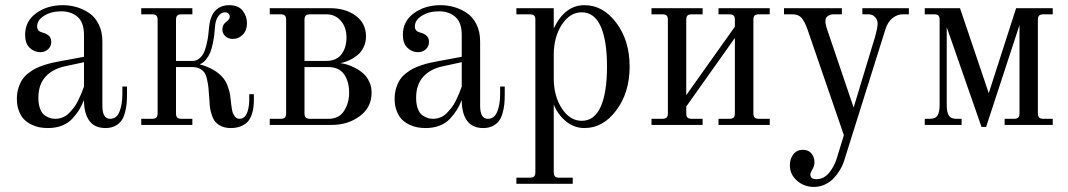

<svg xmlns="http://www.w3.org/2000/svg" viewBox="-20 -488 4170 750"><path d="M308.1 -245.1 233.9 -229Q185.5 -218.8 157.7 -188.2Q129.9 -157.7 129.9 -106Q129.9 -80.1 137 -62.3Q144 -44.4 155.5 -36.9Q167 -29.3 176.3 -26.6Q185.5 -23.9 195.8 -23.9Q210.9 -23.9 224.9 -29.5Q238.8 -35.2 249.5 -46.1Q260.3 -57.1 268.8 -68.1Q277.3 -79.1 285.4 -95.7Q293.5 -112.3 297.9 -123Q302.2 -133.8 308.1 -149.9ZM476.1 -149.9V-120.1Q476.1 -98.1 474.4 -81.1Q472.7 -64 467.5 -45.7Q462.4 -27.3 453.4 -15.4Q444.3 -3.4 428.7 4.4Q413.1 12.2 392.1 12.2Q350.1 12.2 329.1 -16.1Q308.1 -44.4 308.1 -97.2Q298.8 -74.7 288.8 -58.3Q278.8 -42 262.5 -24.4Q246.1 -6.8 221.9 2.7Q197.8 12.2 167 12.2Q150.4 12.2 134.5 9.3Q118.7 6.3 102.1 -1.7Q85.4 -9.8 73.5 -22.2Q61.5 -34.7 53.7 -55.2Q45.9 -75.7 45.9 -102.1Q45.9 -125 52 -144.3Q58.1 -163.6 67.1 -177.2Q76.2 -190.9 91.1 -202.4Q106 -213.9 119.4 -220.7Q132.8 -227.5 151.9 -233.6Q170.9 -239.7 184.1 -242.7Q197.3 -245.6 215.8 -249L308.1 -266.1V-351.1Q308.1 -399.9 283.2 -421.9Q258.3 -443.8 219.2 -443.8Q180.7 -443.8 152.8 -426.8Q125 -409.7 125 -384.8Q125 -366.7 143.1 -361.8Q150.4 -359.9 155.3 -357.9Q160.2 -356 166.7 -351.8Q173.3 -347.7 176.8 -340.6Q180.2 -333.5 180.2 -324.2Q180.2 -307.1 168 -295.7Q155.8 -284.2 137.2 -284.2Q113.8 -284.2 95.9 -301.3Q78.1 -318.4 78.1 -352.1Q78.1 -405.3 121.3 -436.5Q164.6 -467.8 225.1 -467.8Q252.9 -467.8 279.1 -460.2Q305.2 -452.6 328.4 -437Q351.6 -421.4 365.7 -392.8Q379.9 -364.3 379.9 -326.2V-74.2Q379.9 -23.9 410.2 -23.9Q435.5 -23.9 446.8 -52Q458 -80.1 458 -120.1V-149.9Z M971.7 -120.1V-100.1Q971.7 -83.5 970.2 -70.3Q968.8 -57.1 963.4 -40.8Q958 -24.4 948.7 -13.7Q939.5 -2.9 922.1 4.6Q904.8 12.2 880.9 12.2Q860.4 12.2 845 5.1Q829.6 -2 821.3 -12Q813 -22 807.6 -38.1Q802.2 -54.2 800.5 -67.1Q798.8 -80.1 797.9 -98.1Q795.9 -127.9 794.4 -143.3Q793 -158.7 788.8 -177.5Q784.7 -196.3 778.1 -205.1Q771.5 -213.9 759.8 -220Q748 -226.1 731.4 -226.1H667.5V-45.9Q667.5 -33.7 672.4 -28.8Q677.2 -23.9 689.5 -23.9H731.4V0H531.7V-23.9H573.7Q585.9 -23.9 590.8 -28.8Q595.7 -33.7 595.7 -45.9V-410.2Q595.7 -422.4 590.8 -427.2Q585.9 -432.1 573.7 -432.1H531.7V-456.1H731.4V-432.1H689.5Q677.2 -432.1 672.4 -427.2Q667.5 -422.4 667.5 -410.2V-250H732.4Q747.1 -250 758.3 -259.3Q769.5 -268.6 775.6 -280.8Q781.7 -293 786.6 -313.5Q791.5 -334 793.2 -347.9Q794.9 -361.8 796.9 -382.8Q801.3 -426.8 822 -447.3Q842.8 -467.8 875.5 -467.8Q911.6 -467.8 928.2 -446Q944.8 -424.3 944.8 -397Q944.8 -369.6 928.5 -352.8Q912.1 -335.9 889.6 -335.9Q871.1 -335.9 859.9 -346.9Q848.6 -357.9 848.6 -373Q848.6 -391.6 864.7 -403.8Q877.4 -412.1 877.4 -422.9Q877.4 -429.7 872.8 -434.8Q868.2 -439.9 858.9 -439.9Q844.2 -439.9 833 -425Q821.8 -410.2 819.8 -383.8Q818.4 -364.3 816.9 -351.3Q815.4 -338.4 811 -317.1Q806.6 -295.9 800.8 -282Q794.9 -268.1 784.4 -255.1Q773.9 -242.2 759.8 -236.8Q823.2 -219.7 853.5 -181.2Q863.8 -168 870.4 -148.9Q877 -129.9 878.9 -116.9Q880.9 -104 882.8 -84Q884.8 -66.4 887 -55.7Q889.2 -44.9 896.5 -34.4Q903.8 -23.9 915.5 -23.9Q927.7 -23.9 935.8 -32.2Q943.8 -40.5 947.5 -54Q951.2 -67.4 952.4 -78.1Q953.6 -88.9 953.6 -100.1V-120.1Z M1169.4 -250H1253.4Q1294.4 -250 1314 -276.1Q1333.5 -302.2 1333.5 -341.8Q1333.5 -380.9 1311.5 -406.5Q1289.6 -432.1 1255.4 -432.1H1191.4Q1179.2 -432.1 1174.3 -427.2Q1169.4 -422.4 1169.4 -410.2ZM1033.7 0V-23.9H1075.7Q1087.9 -23.9 1092.8 -28.8Q1097.7 -33.7 1097.7 -45.9V-410.2Q1097.7 -422.4 1092.8 -427.2Q1087.9 -432.1 1075.7 -432.1H1033.7V-456.1H1267.6Q1330.1 -456.1 1369.9 -426.3Q1409.7 -396.5 1409.7 -346.2Q1409.7 -322.3 1400.1 -303Q1390.6 -283.7 1375 -271.5Q1359.4 -259.3 1343 -252Q1326.7 -244.6 1309.6 -241.2Q1321.8 -239.7 1336.2 -235.6Q1350.6 -231.4 1367.9 -222.4Q1385.3 -213.4 1399.2 -200.9Q1413.1 -188.5 1422.4 -168.9Q1431.6 -149.4 1431.6 -126Q1431.6 -68.4 1385.3 -34.2Q1338.9 0 1275.4 0ZM1169.4 -226.1V-45.9Q1169.4 -33.7 1174.3 -28.8Q1179.2 -23.9 1191.4 -23.9H1263.7Q1303.7 -23.9 1323.7 -54.4Q1343.8 -85 1343.8 -126Q1343.8 -169.9 1324 -198Q1304.2 -226.1 1261.7 -226.1Z M1783.7 -245.1 1709.5 -229Q1661.1 -218.8 1633.3 -188.2Q1605.5 -157.7 1605.5 -106Q1605.5 -80.1 1612.5 -62.3Q1619.6 -44.4 1631.1 -36.9Q1642.6 -29.3 1651.9 -26.6Q1661.1 -23.9 1671.4 -23.9Q1686.5 -23.9 1700.4 -29.5Q1714.4 -35.2 1725.1 -46.1Q1735.8 -57.1 1744.4 -68.1Q1752.9 -79.1 1761 -95.7Q1769 -112.3 1773.4 -123Q1777.8 -133.8 1783.7 -149.9ZM1951.7 -149.9V-120.1Q1951.7 -98.1 1950 -81.1Q1948.2 -64 1943.1 -45.7Q1938 -27.3 1929 -15.4Q1919.9 -3.4 1904.3 4.4Q1888.7 12.2 1867.7 12.2Q1825.7 12.2 1804.7 -16.1Q1783.7 -44.4 1783.7 -97.2Q1774.4 -74.7 1764.4 -58.3Q1754.4 -42 1738 -24.4Q1721.7 -6.8 1697.5 2.7Q1673.3 12.2 1642.6 12.2Q1626 12.2 1610.1 9.3Q1594.2 6.3 1577.6 -1.7Q1561 -9.8 1549.1 -22.2Q1537.1 -34.7 1529.3 -55.2Q1521.5 -75.7 1521.5 -102.1Q1521.5 -125 1527.6 -144.3Q1533.7 -163.6 1542.7 -177.2Q1551.8 -190.9 1566.7 -202.4Q1581.5 -213.9 1595 -220.7Q1608.4 -227.5 1627.4 -233.6Q1646.5 -239.7 1659.7 -242.7Q1672.9 -245.6 1691.4 -249L1783.7 -266.1V-351.1Q1783.7 -399.9 1758.8 -421.9Q1733.9 -443.8 1694.8 -443.8Q1656.2 -443.8 1628.4 -426.8Q1600.6 -409.7 1600.6 -384.8Q1600.6 -366.7 1618.7 -361.8Q1626 -359.9 1630.9 -357.9Q1635.7 -356 1642.3 -351.8Q1648.9 -347.7 1652.3 -340.6Q1655.8 -333.5 1655.8 -324.2Q1655.8 -307.1 1643.6 -295.7Q1631.3 -284.2 1612.8 -284.2Q1589.4 -284.2 1571.5 -301.3Q1553.7 -318.4 1553.7 -352.1Q1553.7 -405.3 1596.9 -436.5Q1640.1 -467.8 1700.7 -467.8Q1728.5 -467.8 1754.6 -460.2Q1780.8 -452.6 1804 -437Q1827.1 -421.4 1841.3 -392.8Q1855.5 -364.3 1855.5 -326.2V-74.2Q1855.5 -23.9 1885.7 -23.9Q1911.1 -23.9 1922.4 -52Q1933.6 -80.1 1933.6 -120.1V-149.9Z M2252.4 -439.9Q2206.1 -439.9 2174.6 -391.6Q2143.1 -343.3 2143.1 -273.9V-182.1Q2143.1 -112.8 2174.6 -64.5Q2206.1 -16.1 2252.4 -16.1Q2301.8 -16.1 2326.4 -71Q2351.1 -126 2351.1 -228Q2351.1 -330.1 2326.4 -385Q2301.8 -439.9 2252.4 -439.9ZM2263.2 -467.8Q2335.9 -467.8 2387.7 -398.4Q2439.5 -329.1 2439.5 -228Q2439.5 -127 2387.7 -57.4Q2335.9 12.2 2263.2 12.2Q2222.7 12.2 2190.4 -14.4Q2158.2 -41 2143.1 -80.1V184.1Q2143.1 196.3 2147.9 201.2Q2152.8 206.1 2165 206.1H2217.3V230H1997.1V206.1H2049.3Q2061.5 206.1 2066.4 201.2Q2071.3 196.3 2071.3 184.1V-410.2Q2071.3 -422.4 2066.4 -427.2Q2061.5 -432.1 2049.3 -432.1H1997.1V-456.1H2143.1V-377Q2186.5 -467.8 2263.2 -467.8Z M2524.9 0V-23.9H2566.9Q2579.1 -23.9 2584 -28.8Q2588.9 -33.7 2588.9 -45.9V-410.2Q2588.9 -422.4 2584 -427.2Q2579.1 -432.1 2566.9 -432.1H2524.9V-456.1H2724.6V-432.1H2682.6Q2670.4 -432.1 2665.5 -427.2Q2660.6 -422.4 2660.6 -410.2V-116.2L2850.6 -383.8V-410.2Q2850.6 -422.4 2845.7 -427.2Q2840.8 -432.1 2828.6 -432.1H2786.6V-456.1H2986.8V-432.1H2944.8Q2932.6 -432.1 2927.7 -427.2Q2922.9 -422.4 2922.9 -410.2V-45.9Q2922.9 -33.7 2927.7 -28.8Q2932.6 -23.9 2944.8 -23.9H2986.8V0H2786.6V-23.9H2828.6Q2840.8 -23.9 2845.7 -28.8Q2850.6 -33.7 2850.6 -45.9V-339.8L2660.6 -71.8V-45.9Q2660.6 -33.7 2665.5 -28.8Q2670.4 -23.9 2682.6 -23.9H2724.6V0Z M3530.3 -456.1V-432.1H3507.3Q3485.4 -432.1 3466.6 -417.5Q3447.8 -402.8 3438.5 -373L3276.4 143.1Q3271 159.7 3261.2 175.8Q3251.5 191.9 3237.3 207.5Q3223.1 223.1 3202.6 232.7Q3182.1 242.2 3159.2 242.2Q3121.1 242.2 3093.3 217.8Q3065.4 193.4 3065.4 157.2Q3065.4 132.8 3078.9 115Q3092.3 97.2 3116.2 97.2Q3138.7 97.2 3150.1 112.1Q3161.6 127 3161.6 146Q3161.6 159.7 3153.6 173.3Q3145.5 187 3145.5 193.8Q3145.5 211.9 3169.4 211.9Q3198.2 211.9 3218.8 186.8Q3239.3 161.6 3248.5 130.9L3276.4 40L3134.3 -373Q3123 -404.3 3111.1 -418.2Q3099.1 -432.1 3075.2 -432.1H3042.5V-456.1H3268.6V-432.1H3236.3Q3224.1 -432.1 3214.4 -425.8Q3204.6 -419.4 3204.6 -408.2Q3203.1 -396.5 3210.4 -375L3314.5 -67.9L3397.5 -341.8Q3408.2 -379.4 3408.2 -396Q3408.2 -410.2 3398.4 -421.1Q3388.7 -432.1 3372.6 -432.1H3348.6V-456.1Z M3592.3 0V-23.9H3612.3Q3634.8 -23.9 3642.6 -37.4Q3650.4 -50.8 3650.4 -78.1V-410.2Q3650.4 -422.4 3645.5 -427.2Q3640.6 -432.1 3628.4 -432.1H3592.3V-456.1H3730L3842.3 -124L3949.2 -456.1H4092.3V-432.1H4056.2Q4043.9 -432.1 4039.1 -427.2Q4034.2 -422.4 4034.2 -410.2V-45.9Q4034.2 -33.7 4039.1 -28.8Q4043.9 -23.9 4056.2 -23.9H4092.3V0H3904.3V-23.9H3940.4Q3952.6 -23.9 3957.5 -28.8Q3962.4 -33.7 3962.4 -45.9V-390.1L3832 7.8H3814L3678.2 -381.8V-78.1Q3678.2 -50.8 3686 -37.4Q3693.8 -23.9 3716.3 -23.9H3736.3V0Z"/></svg>

Font: Flanker Steampunk
Style: Regular
Weight: 400
Designer: Alexey Kryukov, Leonardo Di Lena
Foundry: Alexey Kryukov, Leonardo Di Lena
Version: 1.210